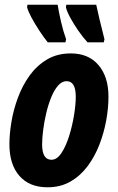

<svg xmlns="http://www.w3.org/2000/svg" viewBox="-20 -786 500 816"><path d="M182 10Q105 10 62.5 -38.5Q20 -87 20 -173Q20 -216 28.5 -267.5Q37 -319 56 -370.5Q75 -422 105.5 -464.5Q136 -507 179.5 -533Q223 -559 281 -559Q356 -559 398.5 -509.5Q441 -460 441 -375Q441 -327 431.5 -274.5Q422 -222 402.5 -171.5Q383 -121 352.5 -80Q322 -39 279.5 -14.5Q237 10 182 10ZM199 -107Q222 -107 241 -135.5Q260 -164 273.5 -207Q287 -250 294.5 -295.5Q302 -341 302 -375Q302 -441 263 -441Q243 -441 226.5 -422Q210 -403 197.5 -372Q185 -341 176.5 -305Q168 -269 163.5 -234Q159 -199 159 -172Q159 -107 199 -107ZM352 -606Q331 -629 311.5 -657.5Q292 -686 278 -712Q264 -738 260 -756L262 -766H389Q394 -743 402.5 -706Q411 -669 424 -619L421 -606ZM183 -606Q166 -627 147 -656Q128 -685 113.5 -712Q99 -739 95 -756L97 -766H225Q230 -734 239.5 -693Q249 -652 261 -619L258 -606Z"/></svg>

Font: Noto Sans ExtraCondensed ExtraBold
Style: Italic
Weight: 800
Width: 2
Italic angle: -12°
Designer: Monotype Design Team
Foundry: Monotype Imaging Inc.
Version: Version 2.013; ttfautohint (v1.8.4.7-5d5b)